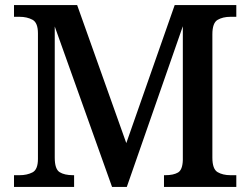

<svg xmlns="http://www.w3.org/2000/svg" viewBox="-20 -734 983 754"><path d="M35 0V-46H57Q86 -46 107.5 -57Q129 -68 129 -110V-603Q129 -645 107.5 -656.5Q86 -668 57 -668H35V-714H283L476 -172L666 -714H908V-668H885Q855 -668 834.5 -656Q814 -644 814 -599V-115Q814 -70 834.5 -58Q855 -46 885 -46H908V0H624V-46H629Q661 -46 679 -56.5Q697 -67 698 -106V-631L478 0H420L195 -630V-115Q195 -70 214 -58Q233 -46 267 -46H271V0Z"/></svg>

Font: Noto Naskh Arabic Medium
Style: Regular
Weight: 500
Designer: Monotype Design Team, David Williams, Mohamad Dakak and Nizar Qandah
Foundry: Monotype Imaging Inc.
Version: Version 2.016